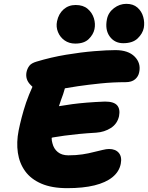

<svg xmlns="http://www.w3.org/2000/svg" viewBox="-20 -973 771 1000"><path d="M330 7Q250 7 195.5 -16.5Q141 -40 111 -81.5Q81 -123 73 -177.5Q65 -232 77 -293Q83 -323 92.5 -360Q102 -397 116 -439Q130 -479 149 -521Q143 -526 139 -531Q111 -559 118 -597Q122 -616 132.5 -630Q143 -644 170 -652Q246 -675 324.5 -688Q403 -701 470.5 -706.5Q538 -712 581 -712Q648 -712 681.5 -678Q715 -644 705 -597Q701 -575 683.5 -560Q666 -545 634 -545Q568 -545 504.5 -538.5Q441 -532 386 -524Q349 -518 318 -513Q314 -500 309 -483Q298 -454 287 -420Q290 -420 294 -421Q322 -426 356 -430.5Q390 -435 432 -438.5Q474 -442 527 -444Q573 -444 590 -424.5Q607 -405 600 -368Q591 -328 557.5 -306.5Q524 -285 481 -282Q430 -279 389.5 -275Q349 -271 316 -266.5Q283 -262 254 -257Q251 -256 249 -255Q249 -240 253 -227Q260 -198 281 -181Q302 -164 336 -164Q376 -164 409 -169Q442 -174 468 -181L514 -192Q534 -197 548 -197Q582 -197 599 -176.5Q616 -156 609 -120Q601 -79 566 -50.5Q531 -22 472 -7.5Q413 7 330 7ZM622 -748Q577 -748 551.5 -783Q526 -818 537 -873Q544 -908 573.5 -930.5Q603 -953 638 -953Q674 -953 696 -933.5Q718 -914 726 -885Q734 -856 729 -828Q723 -798 697 -773Q671 -748 622 -748ZM372 -746Q340 -746 316.5 -762.5Q293 -779 282 -806Q271 -833 277 -862Q285 -901 311 -924Q337 -947 374 -947Q413 -947 436.5 -927Q460 -907 469 -878Q478 -849 472 -821Q466 -793 442 -769.5Q418 -746 372 -746Z"/></svg>

Font: Shantell Sans Light ExtraBold
Style: Italic
Weight: 800
Italic angle: -11°
Version: Version 1.008;[ac192a2d6]